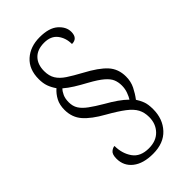

<svg xmlns="http://www.w3.org/2000/svg" viewBox="-264 -838 1032 1032"><g transform="rotate(-45 252.0 -322.5)"><path d="M249 115Q175 115 133 82Q91 49 91 -6Q91 -39 105.5 -50.5Q120 -62 132 -62Q132 -5 161 36.5Q190 78 254 78Q310 78 342 44.5Q374 11 374 -40Q374 -75 360 -101.5Q346 -128 312 -154Q278 -180 218 -214Q148 -253 113.5 -292.5Q79 -332 79 -389Q79 -427 93.5 -454.5Q108 -482 131 -502Q115 -525 106.5 -548.5Q98 -572 98 -604Q98 -678 143.5 -719Q189 -760 261 -760Q332 -760 367 -729Q402 -698 402 -660Q402 -611 358 -611Q358 -657 333 -689.5Q308 -722 257 -722Q205 -722 177 -693Q149 -664 149 -614Q149 -577 164.5 -552Q180 -527 211 -506.5Q242 -486 290 -460Q369 -418 404.5 -379Q440 -340 440 -282Q440 -244 424.5 -213Q409 -182 389 -156Q401 -138 410 -115.5Q419 -93 419 -55Q419 19 374.5 67Q330 115 249 115ZM365 -181Q374 -195 382 -217Q390 -239 390 -264Q390 -289 381.5 -310Q373 -331 347.5 -353Q322 -375 271 -403Q234 -423 205 -441Q176 -459 153 -479Q141 -467 132.5 -448Q124 -429 124 -402Q124 -372 137.5 -350.5Q151 -329 179.5 -308Q208 -287 254 -260Q288 -241 316.5 -221Q345 -201 365 -181Z"/></g></svg>

Font: Noto Serif Tamil SemiCondensed Light
Style: Italic
Weight: 300
Width: 4
Italic angle: -12°
Designer: Indian Type Foundry, Tom Grace, and the Monotype Design Team
Foundry: Monotype Imaging Inc.
Version: Version 2.003; ttfautohint (v1.8.4.7-5d5b)